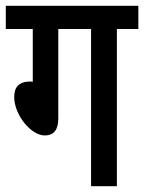

<svg xmlns="http://www.w3.org/2000/svg" viewBox="-20 -642 497 662"><path d="M181 -542H294V0H383V-542H457V-622H0V-542H93V-360L86 -361C42 -361 29 -339 29 -307C29 -246 87 -175 134 -175C167 -175 181 -196 181 -234Z"/></svg>

Font: Noto Sans Devanagari UI ExtraCondensed Medium
Style: Regular
Weight: 500
Width: 2
Designer: Jelle Bosma - Monotype Design Team
Foundry: Monotype Imaging Inc.
Version: Version 2.003